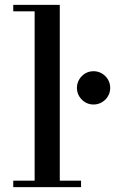

<svg xmlns="http://www.w3.org/2000/svg" viewBox="-20 -770 474 790"><path d="M226 -750V-26.5H313.5V0H34.5V-26.5H122.5V-723.5H34.5V-750ZM365 -340Q346 -340 330.5 -349.2Q315 -358.5 305.8 -374Q296.5 -389.5 296.5 -408.5Q296.5 -427 305.8 -442.8Q315 -458.5 330.5 -467.8Q346 -477 365 -477Q383.5 -477 399.2 -467.8Q415 -458.5 424.2 -442.8Q433.5 -427 433.5 -408.5Q433.5 -389.5 424.2 -374Q415 -358.5 399.2 -349.2Q383.5 -340 365 -340Z"/></svg>

Font: Bodoni Moda SC 9pt Medium
Style: Regular
Weight: 500
Designer: Owen Earl
Foundry: indestructible type
Version: Version 2.005